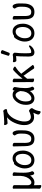

<svg xmlns="http://www.w3.org/2000/svg" viewBox="1752 -2562 996 4540"><g transform="rotate(-90 2250.0 -292.0)"><path d="M124 186Q108 186 84.5 175.5Q61 165 58 148Q60 110 60 80Q60 -397 58 -474Q60 -490 85 -490Q102 -490 122 -481Q142 -472 142 -456Q141 -388 141 -123Q143 -94 159 -71Q175 -48 205 -48Q238 -48 272.5 -79.5Q307 -111 332 -168Q357 -225 361 -301Q362 -318 362 -475Q362 -491 390 -491Q407 -491 426.5 -482.5Q446 -474 446 -458Q436 -383 436 -237Q436 -99 470 -36L471 -30Q471 -17 457 1Q443 19 422 19Q392 19 380 -30L369 -78Q359 -55 312 -15.5Q265 24 205 24Q149 24 140 6Q142 132 144 173Q144 186 124 186Z M736 24Q641 24 589 -39Q537 -102 537 -207Q537 -252 550 -295.5Q563 -339 582 -375.5Q601 -412 621 -436Q641 -460 655 -460Q672 -460 673 -458Q713 -492 777 -492Q886 -492 939 -376Q960 -322 960 -245Q960 -148 905 -64Q842 24 736 24ZM736 -49Q818 -49 862 -143Q882 -188 882 -245Q882 -327 854.5 -373.5Q827 -420 771 -420Q706 -420 661 -352.5Q616 -285 616 -208Q616 -49 736 -49Z M1240 24Q1173 24 1134 -3Q1064 -51 1064 -198L1058 -474Q1060 -490 1085 -490Q1102 -490 1122 -481Q1142 -472 1142 -456Q1141 -401 1141 -210Q1141 -151 1150 -115.5Q1159 -80 1179.5 -65.5Q1200 -51 1240 -51Q1298 -51 1329 -104.5Q1360 -158 1360 -242L1361 -306Q1361 -385 1319 -436L1318 -443Q1318 -456 1332.5 -474Q1347 -492 1369 -492Q1400 -492 1419.5 -446Q1439 -400 1439 -342L1437 -230Q1437 -117 1387.5 -46.5Q1338 24 1240 24Z M1872 170Q1857 170 1834 153Q1811 136 1811 116Q1811 98 1828.5 56Q1846 14 1855 -2Q1808 16 1749 16Q1671 16 1622 -38.5Q1573 -93 1565 -167Q1562 -194 1562 -221Q1562 -324 1614.5 -444Q1667 -564 1747 -623Q1632 -614 1608 -611Q1593 -611 1583.5 -623Q1574 -635 1568 -650.5Q1562 -666 1562 -676Q1563 -694 1580 -694L1632 -690Q1653 -690 1746.5 -696.5Q1840 -703 1874 -708Q1887 -715 1891 -715Q1907 -715 1927 -687Q1940 -666 1940 -650Q1940 -626 1922.5 -625Q1905 -624 1883.5 -619.5Q1862 -615 1847 -606Q1745 -541 1692 -410Q1647 -301 1647 -216Q1647 -60 1756 -60Q1793 -60 1863 -88Q1866 -90 1877.5 -97Q1889 -104 1899 -104Q1909 -104 1924 -93Q1962 -63 1962 -39Q1962 -23 1953.5 -14Q1945 -5 1940 7Q1902 71 1892 153Q1891 170 1872 170Z M2195 24Q2124 24 2082.5 -28Q2041 -80 2041 -175Q2041 -304 2113 -398Q2185 -492 2273 -492Q2355 -492 2381 -443Q2381 -445 2382 -467.5Q2383 -490 2405 -490Q2422 -490 2441.5 -475Q2461 -460 2463 -442Q2437 -322 2437 -193Q2437 -93 2468 -37L2471 -30Q2471 -17 2457 1Q2443 19 2422 19Q2402 19 2390.5 -4.5Q2379 -28 2373.5 -57.5Q2368 -87 2367 -87Q2348 -45 2298.5 -10.5Q2249 24 2195 24ZM2194 -48Q2234 -48 2270 -77Q2361 -150 2366 -296Q2366 -304 2367 -311Q2333 -422 2273 -422Q2223 -422 2172 -354Q2121 -286 2121 -180Q2121 -48 2194 -48Z M2921 19Q2901 19 2895 7Q2884 -16 2728 -234Q2694 -195 2658 -147Q2658 -60 2660 -47Q2662 -17 2662 0Q2662 16 2636 16Q2619 16 2598 7.5Q2577 -1 2577 -18L2579 -81Q2579 -378 2578 -398Q2576 -454 2576 -474Q2578 -490 2602 -490Q2619 -490 2640 -481.5Q2661 -473 2661 -456Q2661 -446 2658 -405V-256Q2728 -349 2811 -428Q2862 -481 2882 -481Q2892 -481 2908 -473Q2946 -455 2946 -434Q2946 -424 2899 -397.5Q2852 -371 2776 -288Q2948 -60 2978 -25Q2984 -23 2984 -15Q2984 -2 2962 8.5Q2940 19 2921 19Z M3287 24Q3231 24 3207 -9.5Q3183 -43 3183 -110Q3185 -357 3194 -410H3190Q3150 -404 3124.5 -404Q3099 -404 3086 -403Q3070 -403 3059.5 -424.5Q3049 -446 3049 -462Q3049 -485 3064 -485Q3102 -479 3113 -479Q3183 -479 3223 -489Q3246 -489 3266 -463Q3274 -453 3274 -439Q3260 -320 3260 -199Q3260 -75 3269 -61Q3274 -52 3297 -52Q3342 -52 3403 -92Q3421 -106 3432 -106Q3446 -106 3446 -89Q3446 -77 3432.5 -59Q3419 -41 3396.5 -22Q3374 -3 3343 10.5Q3312 24 3287 24ZM3250 -561Q3234 -561 3217.5 -570Q3201 -579 3201 -590Q3201 -598 3203 -600L3252 -754Q3256 -770 3279 -770Q3298 -770 3316.5 -759Q3335 -748 3335 -732Q3335 -728 3272 -574Q3267 -561 3250 -561Z M3736 24Q3641 24 3589 -39Q3537 -102 3537 -207Q3537 -252 3550 -295.5Q3563 -339 3582 -375.5Q3601 -412 3621 -436Q3641 -460 3655 -460Q3672 -460 3673 -458Q3713 -492 3777 -492Q3886 -492 3939 -376Q3960 -322 3960 -245Q3960 -148 3905 -64Q3842 24 3736 24ZM3736 -49Q3818 -49 3862 -143Q3882 -188 3882 -245Q3882 -327 3854.5 -373.5Q3827 -420 3771 -420Q3706 -420 3661 -352.5Q3616 -285 3616 -208Q3616 -49 3736 -49Z M4240 24Q4173 24 4134 -3Q4064 -51 4064 -198L4058 -474Q4060 -490 4085 -490Q4102 -490 4122 -481Q4142 -472 4142 -456Q4141 -401 4141 -210Q4141 -151 4150 -115.5Q4159 -80 4179.5 -65.5Q4200 -51 4240 -51Q4298 -51 4329 -104.5Q4360 -158 4360 -242L4361 -306Q4361 -385 4319 -436L4318 -443Q4318 -456 4332.5 -474Q4347 -492 4369 -492Q4400 -492 4419.5 -446Q4439 -400 4439 -342L4437 -230Q4437 -117 4387.5 -46.5Q4338 24 4240 24Z"/></g></svg>

Font: LXGW WenKai Mono Medium
Style: Regular
Weight: 500
Monospace: yes
Designer: LXGW / Fontworks Inc.
Foundry: LXGW / Fontworks Inc.
Version: Version 1.520; June 14, 2025